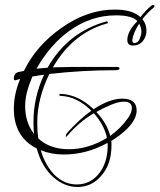

<svg xmlns="http://www.w3.org/2000/svg" viewBox="-20 -572 634 763"><path d="M288 171Q237 171 193 133Q146 92 126 18Q35 -28 35 -140Q35 -198 60 -258Q55 -257 51 -256Q47 -255 42 -253H40Q35 -253 35 -259Q35 -282 55 -286L75 -290Q124 -391 224 -461Q327 -534 436 -534Q506 -534 538 -504Q564 -536 581 -549Q584 -552 588 -552Q594 -552 594 -548Q594 -545 591 -542Q567 -523 546 -496Q562 -476 562 -450Q562 -436 558 -427Q544 -391 508 -391Q486 -391 486 -413Q486 -430 495.5 -448.5Q505 -467 526 -488Q505 -511 441 -511Q341 -511 255 -449Q179 -394 125 -299L169 -303Q249 -444 403 -487Q407 -488 408 -484Q410 -480 406 -479Q269 -441 190 -304Q198 -305 217.5 -305Q237 -305 269 -306H444Q455 -306 455 -300Q455 -293 438 -293Q306 -293 176 -278Q128 -180 128 -84Q128 -50 132 -22Q178 21 254 21Q331 21 405 -24Q395 -74 353 -122Q294 -87 248 -33Q243 -28 242 -28Q240 -28 242 -34Q244 -41 245 -42Q297 -100 343 -132Q286 -189 220 -191Q216 -191 216 -195Q216 -199 220 -199Q290 -197 352 -138Q416 -180 466 -180Q523 -180 523 -133Q523 -100 488 -63Q459 -34 422 -12L423 -3V6Q423 82 381 128Q344 171 288 171ZM513 -401Q528 -401 535 -417Q538 -425 540 -432Q542 -439 542 -446Q542 -462 533 -478Q509 -440 506 -414V-411Q506 -401 513 -401ZM115 -40Q113 -62 113 -88Q113 -185 155 -275L132 -272Q126 -270 120 -269.5Q114 -269 109 -268L106 -261Q94 -233 87 -205Q80 -177 80 -150Q80 -86 115 -40ZM418 -32Q461 -63 488 -102Q504 -124 504 -143Q504 -168 472 -168Q452 -168 423.5 -156.5Q395 -145 363 -127Q405 -82 418 -32ZM285 161Q339 161 373.5 117.5Q408 74 408 6Q408 -1 407 -4Q324 42 233 42Q184 42 142 25Q161 90 202 128Q239 161 285 161Z"/></svg>

Font: Lovers Quarrel
Style: Regular
Weight: 400
Designer: Robert E. Leuschke
Foundry: Robert E. Leuschke
Version: Version 1.010; ttfautohint (v1.8.3)